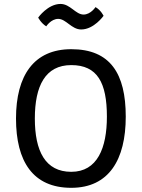

<svg xmlns="http://www.w3.org/2000/svg" viewBox="-20 -921 705 955"><path d="M334.5 13.2C521.5 13.2 605.5 -126.5 605.5 -340.8C605.5 -554.7 528.8 -676.3 334.5 -676.3C148.4 -676.3 59.6 -545.4 59.6 -331.5C59.6 -118.2 143.6 13.2 334.5 13.2ZM334.5 -66.4C205.1 -66.4 153.3 -169.9 153.3 -331.5C153.3 -493.2 205.1 -597.2 334.5 -597.2C464.4 -597.2 511.7 -509.8 511.7 -340.8C511.7 -185.1 464.4 -66.4 334.5 -66.4ZM210 -790C210 -790 233.9 -827.1 269.5 -827.1C308.6 -827.1 335.9 -774.4 383.8 -774.4C447.3 -774.4 495.1 -842.3 495.1 -842.3C495.1 -842.3 482.4 -870.1 455.1 -885.7C455.1 -885.7 431.2 -848.6 395.5 -848.6C356.4 -848.6 329.1 -901.4 281.2 -901.4C217.8 -901.4 169.9 -833.5 169.9 -833.5C169.9 -833.5 184.6 -805.2 210 -790Z"/></svg>

Font: Basic
Style: Regular
Weight: 400
Designer: Magnus Gaarde
Foundry: Magnus Gaarde
Version: Version 1.001